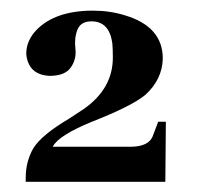

<svg xmlns="http://www.w3.org/2000/svg" viewBox="-20 -663 392 368"><path d="M81.1 -381.8Q91.8 -403.3 156.2 -429.7Q233.4 -460 258.8 -481.4Q291 -510.7 292 -550.8Q292 -612.3 218.8 -633.8Q190.4 -642.6 158.2 -642.6Q85.9 -642.6 49.8 -605.5Q30.3 -585 30.3 -559.6Q34.2 -519.5 75.2 -517.6Q104.5 -517.6 115.7 -533.7Q127 -549.8 124.5 -569.8Q122.1 -589.8 128.4 -606Q134.8 -622.1 155.3 -622.1Q189.5 -622.1 195.3 -580.1Q196.3 -568.4 196.3 -552.7Q196.3 -493.2 140.6 -454.1Q131.8 -448.2 112.3 -435.5Q59.6 -404.3 43.9 -378.9Q29.3 -353.5 29.3 -322.3V-314.5H296.9L297.9 -429.7H283.2L272.5 -401.4Q264.6 -382.8 233.4 -381.8Q227.5 -381.8 220.7 -381.8Z"/></svg>

Font: Abhaya Libre
Style: Bold
Weight: 700
Designer: Pushpananda Ekanayake, Sol Matas, Pathum Egodawatta
Foundry: Mooniak
Version: Version 1.050 ; ttfautohint (v1.6)